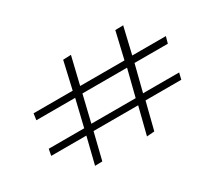

<svg xmlns="http://www.w3.org/2000/svg" viewBox="-114 -862 1229 1088"><g transform="rotate(-30 500.0 -318.0)"><path d="M575 -10 620 -188H328L285 -14L237 -13L280 -186H50L58 -228H290L332 -403H78L84 -445H340L381 -624L433 -626L390 -447H680L721 -622L773 -623L732 -449H952L940 -406H722L678 -233H914L904 -191H670L625 -14ZM338 -230H628L672 -404H380Z"/></g></svg>

Font: Inconsolata UltraExpanded Light
Style: Regular
Weight: 300
Width: 9
Monospace: yes
Designer: Raph Levien, Cyreal, Brenton Simpson
Foundry: Raph Levien, Cyreal, Google
Version: Version 3.001; ttfautohint (v1.8.2.53-6de2)